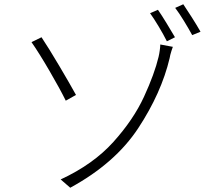

<svg xmlns="http://www.w3.org/2000/svg" viewBox="-20 -855 1040 902"><path d="M265 -12Q418 -83 512.5 -188Q607 -293 656.5 -400.5Q706 -508 725 -588Q728 -600 730.5 -618Q733 -636 733 -646L792 -635Q785 -616 780 -597Q778 -587 777 -582Q738 -418 629.5 -253Q521 -88 310 27ZM128 -657 175 -680Q209 -629 259 -544.5Q309 -460 337 -409L289 -382Q262 -437 212.5 -522Q163 -607 128 -657ZM722 -809Q740 -783 762.5 -746Q785 -709 802 -680L764 -661Q748 -693 725.5 -730.5Q703 -768 685 -793ZM841 -835Q858 -810 881.5 -773Q905 -736 922 -706L883 -690Q866 -721 844 -757Q822 -793 803 -818Z"/></svg>

Font: LXGW 975 Gothic SC 200W
Style: Regular
Weight: 200
Version: Version 2.01;February 25, 2021